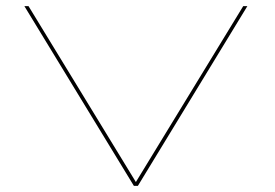

<svg xmlns="http://www.w3.org/2000/svg" viewBox="-20 -606 896 626"><path d="M416.5 0 59.5 -586H73L423 -12.5L773 -586H786.5L429.5 0Z"/></svg>

Font: Anybody UltraExpanded Thin
Style: Regular
Weight: 100
Width: 9
Designer: Tyler Finck
Foundry: Etcetera Type Company
Version: Version 1.010; ttfautohint (v1.8.3) -l 8 -r 50 -G 200 -x 14 